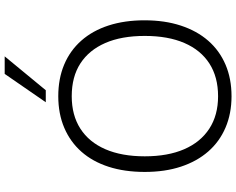

<svg xmlns="http://www.w3.org/2000/svg" viewBox="-112 -864 984 799"><g transform="rotate(-90 379.5 -464.0)"><path d="M379 8Q307 8 248.5 -17Q190 -42 149 -89Q108 -136 86 -202.5Q64 -269 64 -353Q64 -437 85.5 -503.5Q107 -570 148 -616.5Q189 -663 247.5 -688Q306 -713 379 -713Q452 -713 510.5 -688.5Q569 -664 610.5 -617Q652 -570 673.5 -503.5Q695 -437 695 -354Q695 -270 673 -203Q651 -136 610 -89Q569 -42 510.5 -17Q452 8 379 8ZM379 -48Q459 -48 515 -84Q571 -120 600.5 -188Q630 -256 630 -353Q630 -450 600.5 -517.5Q571 -585 515.5 -621Q460 -657 379 -657Q300 -657 244 -621Q188 -585 158.5 -517Q129 -449 129 -353Q129 -257 158.5 -189Q188 -121 244 -84.5Q300 -48 379 -48ZM354 -765 472 -936H545L404 -765Z"/></g></svg>

Font: Nunito Sans 12pt Light
Style: Regular
Weight: 300
Designer: Vernon Adams
Foundry: Vernon Adams
Version: Version 3.101;gftools[0.9.27]